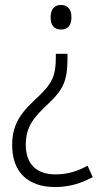

<svg xmlns="http://www.w3.org/2000/svg" viewBox="-20 -560 415 774"><path d="M268 -490C268 -522 254 -540 226 -540C199 -540 184 -523 184 -490C184 -457 199 -441 226 -441C254 -441 268 -458 268 -490ZM252 -322V-343H205V-327C205 -257 191 -225 138 -174C72 -113 29 -68 29 25C29 135 94 194 202 194C260 194 307 179 354 154L333 108C293 130 253 143 204 143C130 143 84 104 84 24C84 -50 115 -86 179 -146C236 -200 252 -239 252 -322Z"/></svg>

Font: Noto Sans Telugu SemiCondensed Light
Style: Regular
Weight: 300
Width: 4
Designer: Jelle Bosma - Monotype Design Team
Foundry: Monotype Imaging Inc.
Version: Version 2.005